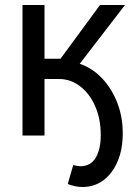

<svg xmlns="http://www.w3.org/2000/svg" viewBox="-20 -542 540 768"><path d="M299 -287Q351 -269 389.5 -227.5Q428 -186 449.5 -130Q471 -74 471 -9Q471 56 450 104.5Q429 153 393 179.5Q357 206 310 206Q296 206 281 203Q266 200 251 194L273 118Q290 123 301 123Q342 123 362.5 89.5Q383 56 383 -2Q383 -66 361 -116.5Q339 -167 301 -196.5Q263 -226 216 -226H158V0H70V-522H158V-307H203Q208 -307 213 -307Q218 -307 222 -307L380 -522H480Z"/></svg>

Font: YasnoRaleway Medium
Style: Regular
Weight: 500
Designer: Matt McInerney, Pablo Impallari, Rodrigo Fuenzalida
Foundry: Matt McInerney, Pablo Impallari, Rodrigo Fuenzalida
Version: Version 4.026